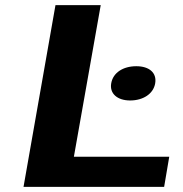

<svg xmlns="http://www.w3.org/2000/svg" viewBox="-20 -731 716 751"><path d="M269 -118 374 -711H197L72 0H622L642 -118ZM489 -338C540 -338 580 -364 587 -405C594 -446 564 -472 513 -472C462 -472 422 -447 415 -405C408 -365 439 -338 489 -338Z"/></svg>

Font: Asimov
Style: XWidIt
Weight: 500
Designer: Google
Version: Version 2.000980; 2014